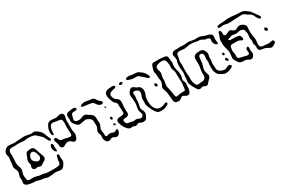

<svg xmlns="http://www.w3.org/2000/svg" viewBox="71 -1580 3808 2603"><g transform="rotate(-30 1975.5 -279.0)"><path d="M597 -153Q598 -154 598.5 -155.5Q599 -157 600 -157L603 -156Q606 -154 609.5 -153Q613 -152 616 -150Q618 -148 619 -143Q620 -138 620 -136Q621 -131 621 -122L620 -93Q621 -83 623 -70Q625 -57 625 -48Q625 -34 612 -8Q600 13 588.5 27Q577 41 562 47Q553 51 539 51Q522 51 500 46Q495 45 483 43Q471 41 461 41Q451 41 436 43.5Q421 46 414 47Q373 52 345 51L323 48Q306 43 301 41Q284 35 282 35L261 33Q253 33 239 31Q232 30 210 23Q188 15 176 13Q168 12 154 12Q140 12 131 11Q112 10 74 2Q69 1 60.5 -1Q52 -3 41 -7Q26 -13 16 -26Q11 -31 10 -34Q6 -41 6 -54Q6 -61 10 -75Q11 -79 12 -84Q13 -89 13 -96Q13 -109 10 -119Q8 -133 8 -139Q8 -152 18 -178Q19 -181 23 -193.5Q27 -206 27 -216Q27 -227 22.5 -239Q18 -251 13 -262Q12 -265 6 -278.5Q0 -292 -1 -305Q-1 -314 1.5 -327.5Q4 -341 5 -348Q7 -359 7.5 -367Q8 -375 8 -380Q8 -391 10 -413Q11 -419 13.5 -430.5Q16 -442 16 -451Q16 -461 10 -479Q9 -482 7 -490.5Q5 -499 5 -506Q5 -531 26 -557Q37 -570 52 -579Q67 -588 83 -590Q88 -591 99 -591Q112 -591 138 -587Q164 -583 176 -583Q199 -583 247 -588Q260 -589 287.5 -591Q315 -593 328 -593Q348 -593 388 -585L416 -579Q428 -577 434 -577L456 -578Q477 -581 490 -579Q505 -575 519 -565Q559 -537 576 -513Q587 -498 599 -462Q607 -440 612 -430Q615 -421 619 -413.5Q623 -406 626 -399Q630 -394 631 -388L630 -380Q629 -378 629 -373.5Q629 -369 628 -368Q627 -367 624 -367Q621 -367 620 -366Q619 -366 616 -365Q613 -364 612 -365Q611 -365 608.5 -367Q606 -369 605 -370Q603 -372 600.5 -373.5Q598 -375 596 -378Q594 -380 589 -390Q581 -406 579 -409Q577 -412 569.5 -428.5Q562 -445 552 -457Q542 -469 527.5 -482Q513 -495 506 -501Q502 -505 491.5 -515.5Q481 -526 470 -531Q453 -541 419 -545Q395 -548 369 -548Q358 -548 350.5 -547Q343 -546 337 -545Q315 -541 304 -541Q291 -541 261 -545Q256 -545 245 -546.5Q234 -548 226 -548Q213 -548 185 -546Q167 -544 158 -544Q148 -544 139 -545Q130 -546 120 -546Q113 -546 101 -544L90 -542L81 -535Q80 -534 77.5 -532.5Q75 -531 73 -528Q71 -526 70 -523Q69 -520 68 -518L64 -509Q63 -504 63 -495Q62 -488 62.5 -478Q63 -468 63 -463Q64 -456 64 -442Q64 -427 62 -397Q59 -369 59 -341Q59 -316 62 -305Q64 -295 66.5 -287.5Q69 -280 71 -275Q83 -243 83 -225Q83 -213 74 -184Q67 -161 66 -156Q64 -150 64 -137Q64 -126 66 -112.5Q68 -99 69 -94Q69 -90 69.5 -82.5Q70 -75 72 -70Q72 -68 78 -60Q78 -59 79 -57Q80 -55 82 -52L90 -50Q98 -46 101 -46H106Q116 -46 120 -47L152 -48Q172 -48 191 -45Q205 -43 225 -36Q245 -30 256 -28L277 -26Q292 -26 299 -25Q306 -24 320 -20L340 -14Q354 -11 371 -10Q388 -9 394 -9Q442 -7 466 -8Q474 -8 494.5 -9Q515 -10 531 -12Q543 -15 553 -21Q554 -21 556 -22Q558 -23 561 -25Q562 -26 563 -29.5Q564 -33 565 -34Q570 -44 571 -56.5Q572 -69 572 -72Q576 -114 589 -145Q589 -145 597 -153ZM430 -202Q429 -196 425 -191Q423 -185 421 -183Q419 -180 416.5 -178.5Q414 -177 412 -175Q405 -170 394 -164Q383 -158 375 -153Q354 -137 350 -135L340 -132Q331 -129 329 -129L321 -131L296 -138Q287 -141 286 -141H284Q280 -141 273.5 -139.5Q267 -138 264 -137Q253 -135 242 -137Q239 -138 235.5 -140Q232 -142 229 -143Q228 -144 222 -147Q220 -149 219 -151.5Q218 -154 216 -156Q215 -158 213 -160.5Q211 -163 211 -165Q210 -167 210.5 -170.5Q211 -174 211 -176Q211 -184 212 -187Q213 -191 216 -198Q219 -205 219 -208Q220 -211 219.5 -213Q219 -215 219 -217V-226Q219 -233 215 -247Q211 -263 211 -270Q211 -284 217.5 -298.5Q224 -313 225 -316Q229 -325 232 -336Q240 -358 245 -369Q253 -387 265 -394Q267 -395 270 -395.5Q273 -396 275 -397Q287 -401 311 -403L325 -404Q331 -404 345 -402Q350 -402 352 -401L360 -395Q376 -383 386 -356Q391 -343 395.5 -326Q400 -309 402 -303Q407 -284 425 -241Q426 -238 429.5 -225Q433 -212 430 -202ZM349 -342Q345 -349 342 -350Q340 -351 336.5 -352.5Q333 -354 331 -355Q329 -356 327 -357Q325 -358 323 -358Q318 -358 314 -356Q305 -356 302 -354Q299 -353 296 -350Q293 -347 291 -346Q281 -337 273.5 -323Q266 -309 264 -294Q264 -291 263 -287.5Q262 -284 262 -281L265 -271Q265 -266 267 -260Q268 -258 273 -250Q281 -238 293.5 -227.5Q306 -217 320 -212Q330 -207 334 -207Q349 -205 362.5 -215Q376 -225 380 -240Q382 -246 382 -251Q382 -258 381 -263.5Q380 -269 379 -273Q373 -297 366.5 -313.5Q360 -330 349 -342ZM592 -217Q590 -220 589 -223Q588 -226 587 -229Q577 -251 577 -271Q577 -276 579 -286Q582 -298 583 -300Q584 -303 586 -305.5Q588 -308 590 -311Q593 -317 595 -318Q596 -319 600 -318.5Q604 -318 605 -318Q606 -318 609 -318.5Q612 -319 613 -318Q614 -317 615 -314.5Q616 -312 617 -311Q623 -299 623 -293Q621 -273 621 -263Q621 -248 625 -220Q625 -219 626 -216Q627 -213 626 -212Q626 -208 620 -199Q620 -194 618 -194Q617 -193 616.5 -193.5Q616 -194 616 -195L605 -203Z M940 -228Q935 -217 930 -209Q929 -207 928 -205Q927 -203 925 -201Q923 -199 919 -197Q915 -195 913 -194L905 -189L900 -190Q888 -190 884 -192Q881 -193 877 -197Q872 -200 863.5 -208Q855 -216 851 -219Q834 -233 811 -233Q789 -233 769 -222Q763 -219 751.5 -211Q740 -203 731 -202L718 -203Q710 -203 704 -208Q694 -215 693 -216Q692 -217 689 -226L685 -236Q684 -242 683.5 -257.5Q683 -273 680 -282Q677 -290 672 -304.5Q667 -319 664 -329Q664 -332 662.5 -336Q661 -340 662 -342Q662 -345 668 -357Q669 -358 669 -360Q669 -362 670 -363Q672 -364 673.5 -363.5Q675 -363 676 -363Q687 -366 690 -365Q692 -365 694.5 -362Q697 -359 698 -358Q706 -353 707 -351Q710 -347 712 -338Q713 -335 723 -318Q726 -312 727 -311Q729 -309 732 -307.5Q735 -306 737 -305Q745 -299 747 -299L757 -297Q769 -295 791 -293Q808 -290 820.5 -286.5Q833 -283 842 -281Q854 -279 870 -277Q872 -277 875.5 -276.5Q879 -276 881 -277Q883 -278 893 -284L898 -287Q899 -289 899.5 -292.5Q900 -296 901 -298Q902 -304 902 -315Q902 -338 899 -362Q897 -392 897 -407Q897 -418 899 -442Q902 -469 901 -489Q899 -508 896 -518Q895 -520 894.5 -523.5Q894 -527 893 -528Q891 -532 884 -536Q882 -540 878 -542Q875 -544 867 -544Q859 -546 848.5 -547Q838 -548 834 -548Q823 -549 815 -551Q807 -553 801 -554Q788 -558 779 -559Q769 -561 763 -561Q754 -561 746 -558Q743 -557 739.5 -554.5Q736 -552 735 -551Q728 -547 728 -546Q722 -541 712 -521Q701 -492 700 -463Q699 -454 699.5 -445.5Q700 -437 699 -428Q699 -420 698 -417Q697 -416 693 -413.5Q689 -411 687 -410Q686 -410 686 -409Q686 -408 685 -409Q684 -409 681 -412Q679 -415 675 -418.5Q671 -422 670 -424Q669 -426 668.5 -429.5Q668 -433 667 -435Q664 -452 664 -468Q664 -509 692 -561Q710 -592 734 -598Q745 -602 761 -602Q774 -602 783 -601Q792 -600 798 -599Q818 -596 834 -596Q845 -596 869 -602Q890 -609 906 -609Q911 -609 921 -607Q923 -607 927 -605.5Q931 -604 933 -603Q933 -603 941 -595Q949 -588 949 -586Q950 -584 950.5 -580.5Q951 -577 952 -575Q952 -573 953 -570Q954 -567 954 -565Q955 -556 952 -546Q949 -536 948 -534Q944 -520 943 -513Q941 -495 941 -488L942 -455L941 -380Q941 -355 942 -345Q942 -336 944 -325.5Q946 -315 947 -310Q952 -288 952 -281Q952 -277 950 -259Z M1481 -39Q1483 -29 1483 -21L1479 -11Q1473 11 1457 27L1449 34Q1447 35 1439 38Q1437 39 1434 40Q1431 41 1428 41Q1424 41 1420 39L1406 37Q1398 34 1386.5 27Q1375 20 1367 19H1361Q1351 19 1343 21Q1339 23 1333.5 26Q1328 29 1324 30Q1320 32 1310 34L1302 36Q1298 36 1294 34Q1292 33 1287.5 32.5Q1283 32 1280 31Q1271 25 1265 16Q1255 5 1249 -10.5Q1243 -26 1243 -41Q1243 -47 1245 -61Q1247 -80 1246 -89Q1245 -97 1238 -110Q1231 -123 1230 -129Q1228 -144 1229 -151Q1230 -155 1231.5 -158Q1233 -161 1234 -164Q1238 -173 1245 -187.5Q1252 -202 1255 -214Q1257 -222 1257 -240Q1257 -256 1255 -284Q1255 -313 1249 -325Q1243 -336 1222 -351Q1192 -372 1161 -372Q1150 -372 1117 -365Q1087 -357 1071 -357Q1050 -357 1023.5 -382.5Q997 -408 988 -433Q984 -441 983 -445Q982 -455 982.5 -468.5Q983 -482 983 -489Q983 -498 982 -507.5Q981 -517 981 -527Q981 -536 982 -541Q983 -544 983 -548Q983 -552 984 -554Q985 -556 990 -561L999 -572Q1007 -578 1029 -583Q1045 -586 1075 -590Q1087 -592 1095 -592Q1099 -592 1107 -590Q1122 -588 1125 -585Q1129 -583 1134 -575Q1135 -574 1137 -573Q1139 -572 1140 -570Q1140 -568 1138 -564.5Q1136 -561 1135 -559L1131 -552Q1129 -551 1124.5 -550Q1120 -549 1118 -548Q1111 -546 1098.5 -546Q1086 -546 1077 -545Q1070 -545 1067 -544Q1063 -542 1058 -539Q1053 -536 1050 -532Q1047 -529 1047 -524Q1043 -515 1039 -501Q1037 -492 1033.5 -480Q1030 -468 1029 -460Q1029 -457 1028 -452.5Q1027 -448 1028 -446Q1028 -444 1030 -441Q1032 -438 1032 -437Q1033 -435 1034 -432Q1035 -429 1037 -427Q1038 -426 1044 -423Q1058 -416 1067 -415Q1074 -413 1089 -413Q1109 -413 1122 -418Q1130 -420 1144 -426Q1160 -433 1164 -434Q1174 -436 1180 -436Q1193 -436 1206 -431Q1213 -428 1223 -420Q1233 -412 1241 -407Q1248 -402 1259 -396Q1270 -390 1277 -384Q1295 -368 1302 -349Q1308 -333 1307.5 -311Q1307 -289 1307 -282Q1308 -274 1309.5 -260.5Q1311 -247 1311 -239Q1311 -226 1307.5 -215.5Q1304 -205 1296 -189Q1289 -175 1285.5 -165Q1282 -155 1282 -144Q1282 -132 1286 -114Q1288 -106 1290 -94Q1292 -86 1291.5 -75.5Q1291 -65 1291 -61Q1291 -59 1290.5 -55.5Q1290 -52 1291 -50Q1291 -50 1297 -44Q1298 -43 1300.5 -40Q1303 -37 1305 -36H1307L1315 -38Q1321 -39 1330 -42Q1339 -45 1346 -46Q1350 -47 1357 -47Q1371 -47 1388 -42Q1392 -41 1398 -38Q1404 -35 1408 -34Q1410 -33 1414.5 -33Q1419 -33 1422 -32L1430 -31L1437 -35Q1441 -37 1446 -39.5Q1451 -42 1457 -46Q1458 -47 1462 -49.5Q1466 -52 1467 -52Q1469 -52 1470 -51Q1471 -50 1472 -49Q1479 -42 1481 -39ZM1209 -557 1205 -564Q1205 -567 1217 -574Q1251 -589 1276 -589Q1289 -588 1320 -582Q1333 -578 1342 -577Q1349 -576 1366.5 -575Q1384 -574 1398 -569Q1407 -566 1408 -565Q1418 -559 1425.5 -546.5Q1433 -534 1436 -530Q1449 -510 1465 -497Q1467 -495 1473.5 -491Q1480 -487 1483 -482L1489 -471Q1490 -470 1491 -469Q1492 -468 1492 -466Q1492 -465 1491 -463.5Q1490 -462 1490 -461Q1489 -459 1487.5 -455.5Q1486 -452 1484 -449Q1483 -448 1479.5 -447.5Q1476 -447 1474 -446Q1472 -445 1469.5 -444Q1467 -443 1463 -443Q1451 -443 1435 -451Q1419 -461 1408 -473Q1402 -480 1395 -491.5Q1388 -503 1382 -509Q1371 -520 1356 -525Q1343 -529 1328 -530.5Q1313 -532 1308 -533L1256 -540L1235 -542L1219 -546Q1218 -547 1216.5 -547Q1215 -547 1214 -548Q1212 -549 1210.5 -552.5Q1209 -556 1209 -557ZM1497 -387 1494 -373Q1494 -371 1494 -371Q1493 -370 1487 -375Q1477 -380 1476 -382V-384L1477 -393Q1477 -394 1476.5 -396Q1476 -398 1477 -399Q1478 -400 1479.5 -398.5Q1481 -397 1482 -397Q1495 -389 1497 -387ZM1490 -283Q1488 -285 1488 -288L1487 -290Q1488 -289 1488.5 -286.5Q1489 -284 1490 -283ZM1490 -283ZM1500 -216Q1500 -214 1497 -202Q1496 -201 1496 -199.5Q1496 -198 1495 -197Q1494 -196 1492.5 -196Q1491 -196 1490 -195Q1481 -191 1478 -192Q1476 -192 1472 -200Q1465 -214 1465 -217Q1465 -219 1466.5 -222.5Q1468 -226 1469 -228Q1469 -230 1470 -232.5Q1471 -235 1472 -236Q1473 -237 1476 -236.5Q1479 -236 1480 -236Q1481 -236 1484.5 -236.5Q1488 -237 1490 -235Q1492 -234 1492 -233Q1492 -232 1493 -231Q1494 -229 1497 -224.5Q1500 -220 1500 -216ZM1493 -117V-113Q1493 -111 1491 -110.5Q1489 -110 1488 -110Q1487 -109 1482 -107Q1477 -105 1475 -106L1470 -112Q1462 -120 1462 -120V-121Q1462 -124 1466 -132Q1466 -136 1467 -137Q1468 -138 1477 -138L1487 -133Q1488 -132 1489.5 -132Q1491 -132 1492 -131Q1494 -129 1493.5 -123.5Q1493 -118 1493 -117Z M1955 -592 1966 -593Q1979 -593 1997 -589.5Q2015 -586 2024 -584L2055 -582Q2079 -582 2090 -580Q2110 -576 2140 -554Q2162 -538 2171 -529Q2189 -513 2209 -473Q2214 -462 2215 -452Q2218 -447 2217 -445Q2217 -443 2210 -432Q2208 -430 2208 -430Q2207 -429 2204.5 -430.5Q2202 -432 2201 -432Q2187 -437 2181 -443Q2163 -461 2153 -469L2136 -484Q2130 -488 2118 -498Q2102 -514 2093 -521Q2091 -522 2089.5 -524Q2088 -526 2085 -527Q2083 -528 2079.5 -528.5Q2076 -529 2074 -530Q2062 -532 2055 -532L2026 -531Q1991 -531 1948 -547Q1944 -548 1940 -549Q1936 -550 1932 -552Q1932 -552 1924 -560Q1918 -566 1918 -566Q1918 -568 1919.5 -570Q1921 -572 1921 -574Q1922 -576 1923 -579Q1924 -582 1926 -584Q1927 -586 1936 -588Q1940 -589 1946 -590.5Q1952 -592 1955 -592ZM2230 6Q2220 13 2203 21Q2170 37 2129 37Q2106 37 2090 34Q2074 31 2061 20Q2052 12 2038 -8Q2015 -41 1998 -83Q1987 -107 1982 -121.5Q1977 -136 1977 -151L1978 -182L1977 -219Q1977 -235 1979 -243Q1981 -254 1989 -274Q2000 -297 2001 -316Q2003 -325 2002 -328Q2002 -330 1999 -336Q1998 -339 1996.5 -343Q1995 -347 1994 -350L1986 -356Q1968 -370 1952 -374Q1950 -375 1945 -376.5Q1940 -378 1937 -378L1929 -376Q1927 -375 1922.5 -374.5Q1918 -374 1916 -373Q1915 -372 1913.5 -367.5Q1912 -363 1912 -362L1908 -352Q1908 -346 1910 -338Q1912 -320 1912 -309Q1912 -302 1907 -274Q1906 -265 1906 -247Q1906 -216 1903 -201Q1901 -193 1896 -174Q1891 -155 1891 -140Q1891 -125 1897 -112Q1903 -99 1904 -97Q1906 -93 1908.5 -88Q1911 -83 1913 -76Q1916 -67 1918 -55Q1918 -36 1903 -4Q1895 13 1887.5 24Q1880 35 1867 41L1853 44Q1847 46 1834 46Q1817 46 1803 40Q1799 38 1794 33.5Q1789 29 1785 28Q1779 26 1765 26H1764Q1761 26 1756.5 28.5Q1752 31 1749 32Q1740 37 1728 40Q1726 40 1724.5 41Q1723 42 1720 42Q1719 42 1710 39Q1705 37 1694.5 32.5Q1684 28 1676 28Q1668 28 1660 29.5Q1652 31 1644 31Q1631 31 1618 23Q1605 15 1596 4Q1565 -29 1547 -77Q1539 -98 1536 -110.5Q1533 -123 1535 -137Q1535 -145 1536 -147Q1537 -149 1542 -154Q1546 -161 1550 -163Q1553 -165 1556 -165.5Q1559 -166 1562 -168Q1577 -173 1601 -173L1625 -175Q1638 -178 1648 -183L1655 -187L1658 -195Q1659 -197 1660.5 -201Q1662 -205 1662 -207V-211Q1662 -217 1660 -229Q1660 -258 1659 -273Q1658 -280 1657 -290.5Q1656 -301 1656 -316L1657 -333Q1657 -340 1655 -343Q1652 -353 1649 -358Q1648 -361 1643.5 -364Q1639 -367 1637 -368Q1626 -376 1618 -387Q1611 -397 1605 -411.5Q1599 -426 1595 -440Q1580 -479 1580 -510Q1580 -537 1594 -554L1606 -565Q1611 -570 1630 -577Q1646 -581 1680 -583Q1687 -584 1702 -584Q1714 -584 1720 -582Q1722 -582 1727.5 -580.5Q1733 -579 1735 -578Q1737 -576 1738 -573.5Q1739 -571 1741 -569Q1742 -568 1744 -565Q1746 -562 1746 -561Q1740 -555 1738 -554Q1734 -548 1731 -546L1723 -544Q1708 -540 1704 -539Q1701 -538 1685 -534.5Q1669 -531 1656 -524L1646 -519Q1639 -513 1634.5 -502Q1630 -491 1629 -481Q1629 -476 1631 -470Q1636 -440 1654 -421Q1658 -417 1672 -407Q1682 -401 1688 -395Q1707 -380 1711 -360Q1713 -351 1712.5 -339Q1712 -327 1712 -322L1706 -249Q1705 -233 1707 -201Q1709 -179 1709 -168Q1709 -160 1705 -152Q1702 -143 1700 -140L1693 -136Q1692 -135 1688.5 -132.5Q1685 -130 1682 -129Q1678 -127 1671 -126Q1664 -125 1661 -125Q1635 -123 1629 -121Q1627 -120 1623.5 -119.5Q1620 -119 1619 -118Q1617 -117 1614 -111Q1613 -110 1610.5 -106.5Q1608 -103 1608 -101V-99L1609 -90Q1613 -69 1621 -60L1629 -54Q1631 -53 1633 -50.5Q1635 -48 1638 -47L1649 -45L1681 -40Q1689 -38 1702 -34.5Q1715 -31 1725 -30Q1731 -30 1735.5 -31Q1740 -32 1743 -33Q1759 -35 1768 -35Q1773 -34 1789 -29Q1796 -27 1808 -21Q1820 -15 1830 -15Q1835 -15 1841 -17Q1848 -17 1850 -18L1859 -26Q1860 -27 1863 -29.5Q1866 -32 1867 -34Q1868 -36 1869 -40Q1870 -44 1870 -46Q1870 -48 1871 -51Q1872 -54 1872 -57Q1872 -61 1870 -69Q1868 -76 1866 -82.5Q1864 -89 1863 -94Q1854 -116 1854 -132Q1854 -144 1857.5 -160.5Q1861 -177 1863 -186Q1868 -211 1868 -231Q1868 -267 1865 -301Q1864 -309 1861.5 -324Q1859 -339 1859 -350Q1859 -356 1861 -368Q1862 -371 1863.5 -374.5Q1865 -378 1866 -381Q1880 -412 1903 -429Q1907 -431 1909.5 -433.5Q1912 -436 1914 -437Q1918 -438 1926 -438Q1928 -438 1931 -439Q1934 -440 1935 -439Q1938 -439 1947 -433Q1955 -429 1969 -419Q1978 -410 1990 -404Q1997 -401 2009.5 -396.5Q2022 -392 2029 -386Q2041 -376 2050 -350Q2056 -334 2056 -315Q2056 -304 2052 -286Q2049 -274 2041 -252Q2040 -249 2036 -239.5Q2032 -230 2030 -221Q2026 -201 2026 -161Q2026 -132 2033 -99.5Q2040 -67 2056 -48Q2069 -28 2088 -17Q2107 -6 2133 -6Q2152 -6 2175 -13L2205 -26Q2207 -27 2210 -28.5Q2213 -30 2216 -30H2220Q2227 -30 2230 -29H2234Q2237 -29 2238 -27Q2239 -25 2239 -24Q2239 -23 2242 -18.5Q2245 -14 2242 -7ZM1831 -578Q1837 -577 1844 -573Q1850 -573 1852 -571Q1853 -569 1853 -562Q1854 -560 1855 -557Q1856 -554 1855 -552Q1854 -551 1850 -549.5Q1846 -548 1845 -547Q1838 -542 1834 -542H1830Q1824 -542 1821 -543H1815Q1812 -543 1809 -547Q1806 -551 1805 -552Q1799 -558 1799 -559Q1799 -560 1800.5 -561.5Q1802 -563 1803 -563Q1806 -568 1813 -574Q1817 -575 1821.5 -576.5Q1826 -578 1831 -578ZM2212 -313Q2212 -314 2211.5 -315.5Q2211 -317 2212 -318Q2212 -319 2214.5 -321Q2217 -323 2218 -324Q2219 -325 2222.5 -328Q2226 -331 2228 -331Q2230 -333 2235 -327Q2237 -326 2240 -324.5Q2243 -323 2245 -321Q2247 -319 2247.5 -317.5Q2248 -316 2248 -315Q2249 -312 2251 -308Q2253 -304 2253 -302Q2253 -299 2251.5 -294.5Q2250 -290 2249 -288Q2249 -284 2248 -282Q2247 -281 2240 -281Q2231 -278 2229 -279Q2227 -279 2225 -283Q2215 -291 2213 -298Z M2593 -80Q2592 -71 2592 -57.5Q2592 -44 2591 -35Q2587 -15 2581 -2Q2578 8 2569 20L2564 27L2551 32Q2549 33 2547 34Q2545 35 2543 35Q2542 36 2539 35.5Q2536 35 2535 35L2521 33Q2513 31 2501.5 22Q2490 13 2484 11Q2476 9 2473 9Q2464 6 2463 6Q2460 7 2458 8Q2456 9 2455 10Q2448 12 2443 15Q2438 19 2434 23Q2430 27 2426 30Q2412 38 2407 40Q2404 41 2401.5 40.5Q2399 40 2396 41Q2371 43 2355 36Q2352 35 2348.5 34Q2345 33 2342 31L2335 21L2328 12L2326 1Q2323 -11 2322 -25Q2321 -39 2321 -43Q2320 -53 2318 -67Q2316 -81 2315 -99Q2314 -108 2313 -121.5Q2312 -135 2310 -144Q2307 -158 2294 -192Q2293 -195 2291.5 -199Q2290 -203 2289 -208Q2288 -212 2288 -224Q2288 -236 2295.5 -251Q2303 -266 2306 -271Q2317 -297 2317 -315Q2317 -324 2314 -337Q2311 -350 2310 -359Q2309 -369 2309 -388Q2309 -408 2308 -418Q2307 -424 2303 -441Q2302 -445 2300 -454.5Q2298 -464 2298 -472Q2298 -494 2311 -529Q2314 -536 2317.5 -547Q2321 -558 2325 -566Q2326 -568 2327 -571Q2328 -574 2330 -576Q2331 -577 2334 -578Q2337 -579 2339 -579Q2349 -584 2352 -584Q2354 -585 2357 -585Q2362 -585 2366 -584Q2370 -583 2374 -583Q2386 -582 2411 -584L2441 -585Q2460 -585 2469 -583Q2515 -577 2519 -577Q2525 -576 2542 -572L2550 -569Q2553 -568 2555 -563Q2562 -556 2563 -553L2565 -544L2568 -522L2571 -501Q2575 -477 2575 -463Q2575 -451 2573 -436.5Q2571 -422 2570 -416L2569 -399Q2569 -377 2576 -347Q2578 -337 2582 -324Q2586 -311 2587 -303Q2591 -284 2591 -257Q2591 -241 2590 -234Q2589 -226 2586 -217Q2583 -208 2582 -204L2578 -191Q2577 -174 2588 -152Q2596 -132 2598 -121Q2597 -109 2593 -80ZM2551 -157Q2551 -171 2547 -263L2548 -302Q2548 -320 2546 -328Q2544 -338 2536 -358Q2532 -369 2528.5 -381Q2525 -393 2525 -403Q2525 -413 2526 -422.5Q2527 -432 2527 -442Q2527 -464 2520 -495Q2515 -516 2512 -521Q2511 -524 2507.5 -527Q2504 -530 2502 -531Q2496 -537 2495 -537Q2492 -539 2479 -542Q2472 -544 2459 -544Q2427 -545 2393 -533Q2387 -530 2374 -523L2367 -518Q2365 -515 2363.5 -511.5Q2362 -508 2361 -505L2357 -498V-490Q2357 -481 2361 -463Q2362 -459 2367 -443Q2372 -427 2372 -411Q2372 -398 2366 -378Q2361 -364 2360 -352Q2359 -347 2359 -336L2360 -303Q2360 -290 2354 -264Q2348 -240 2348 -228Q2348 -207 2359 -168Q2365 -147 2368 -125L2378 -57Q2379 -50 2384 -38Q2385 -37 2385.5 -34Q2386 -31 2387 -30Q2389 -29 2391.5 -29Q2394 -29 2396 -28Q2399 -28 2401.5 -27Q2404 -26 2407 -26Q2410 -26 2413 -27.5Q2416 -29 2418 -30Q2452 -40 2493 -40Q2497 -40 2503.5 -39Q2510 -38 2514 -39Q2517 -39 2520 -40Q2523 -41 2526 -41Q2527 -42 2530 -42Q2533 -42 2534 -43L2536 -49Q2542 -61 2542 -68Q2542 -86 2545 -105Q2546 -110 2547.5 -116.5Q2549 -123 2550 -131Q2551 -138 2551 -157Z M3248 -27Q3253 -22 3253 -20Q3252 -17 3251 -15Q3250 -13 3249 -12L3244 -2Q3243 0 3237.5 2.5Q3232 5 3230 6Q3209 18 3183 25.5Q3157 33 3136 33Q3121 33 3108 28Q3095 23 3077 14Q3071 10 3056 2Q3041 -6 3032 -15Q3012 -38 3001 -74Q2997 -89 2996.5 -109Q2996 -129 2996 -138V-160Q2996 -174 2997 -181Q2998 -190 3000 -201.5Q3002 -213 3002 -221Q3002 -229 3000 -245Q2997 -257 2997 -268Q2997 -281 3000 -293Q3000 -297 3001.5 -306.5Q3003 -316 3002 -323Q3002 -325 3002.5 -328.5Q3003 -332 3002 -334Q2998 -344 2992 -352Q2991 -353 2982 -359Q2981 -360 2978.5 -361.5Q2976 -363 2974 -363Q2971 -364 2963 -364Q2962 -364 2958.5 -364.5Q2955 -365 2954 -364L2947 -359Q2939 -354 2938 -352Q2936 -349 2934 -343Q2932 -337 2931 -334Q2930 -329 2929 -321.5Q2928 -314 2928 -310Q2924 -283 2923 -267L2921 -241Q2919 -231 2915 -219.5Q2911 -208 2910 -204Q2898 -168 2898 -148Q2898 -126 2908 -96Q2909 -93 2914.5 -79.5Q2920 -66 2919 -53L2915 -42Q2914 -40 2913.5 -37Q2913 -34 2912 -32Q2912 -32 2906 -23Q2897 -13 2887 -4Q2868 15 2868 15Q2865 19 2858.5 26.5Q2852 34 2847 39L2838 47Q2835 49 2825 49L2817 51Q2811 48 2809 48Q2805 46 2787 38Q2780 33 2777 33H2775L2765 34Q2758 34 2754 35Q2750 36 2743.5 38.5Q2737 41 2733 42Q2730 43 2726.5 42.5Q2723 42 2722 42Q2714 42 2711 41L2705 37L2693 30L2684 17Q2680 12 2675.5 3.5Q2671 -5 2667 -11L2642 -57Q2623 -95 2623 -122Q2623 -131 2624 -137.5Q2625 -144 2626 -149Q2627 -153 2628 -158Q2629 -163 2629 -169Q2630 -178 2630 -191Q2630 -204 2631 -213Q2631 -222 2635 -238Q2636 -243 2637 -250Q2638 -257 2638 -267Q2638 -286 2632 -322Q2630 -352 2630 -366Q2630 -389 2633 -410L2639 -431Q2640 -435 2642 -440Q2644 -445 2645 -452Q2646 -457 2646 -467Q2646 -482 2643 -495Q2642 -501 2638 -515Q2634 -529 2635 -539Q2635 -541 2636 -544Q2637 -547 2637 -549L2640 -560Q2648 -568 2648 -568L2657 -576Q2665 -579 2667 -580Q2682 -585 2701 -584.5Q2720 -584 2728 -584Q2739 -584 2757 -586L2786 -587Q2794 -587 2810 -585Q2826 -583 2833 -583Q2844 -583 2866 -587Q2871 -587 2880.5 -588.5Q2890 -590 2898 -590Q2911 -590 2948 -583Q2982 -575 2998 -575L3021 -576Q3028 -577 3043 -577Q3057 -577 3071 -574Q3082 -572 3094 -567.5Q3106 -563 3110 -561Q3117 -557 3133 -551Q3143 -547 3165 -543Q3184 -539 3196 -535Q3208 -531 3219 -523Q3229 -517 3235 -509L3238 -498Q3241 -489 3241 -488Q3242 -479 3240 -465.5Q3238 -452 3237 -444V-435Q3237 -427 3239 -409L3242 -389L3243 -380Q3242 -377 3239.5 -375Q3237 -373 3236 -371Q3235 -370 3233.5 -367Q3232 -364 3231 -364L3224 -368Q3215 -370 3211 -373Q3208 -375 3206.5 -377.5Q3205 -380 3204 -381Q3184 -403 3181 -429V-434Q3181 -441 3182 -447.5Q3183 -454 3183 -461Q3183 -463 3184 -466.5Q3185 -470 3184 -472L3180 -480Q3179 -482 3177.5 -485.5Q3176 -489 3174 -490Q3173 -491 3164 -494Q3155 -499 3153 -499Q3145 -501 3132.5 -501.5Q3120 -502 3111 -506L3092 -517Q3080 -525 3073 -527Q3058 -533 3028 -535L3007 -537Q2945 -549 2912 -549Q2890 -549 2860 -542Q2854 -541 2837.5 -538Q2821 -535 2807 -535Q2796 -535 2772 -539Q2767 -539 2756 -540.5Q2745 -542 2737 -542Q2725 -542 2710 -537L2702 -534Q2702 -534 2696 -525Q2690 -516 2690 -516L2688 -505L2683 -473Q2681 -465 2676 -445.5Q2671 -426 2671 -409Q2671 -400 2673 -384Q2675 -366 2675 -358Q2675 -349 2673 -331L2672 -305Q2672 -255 2673 -230Q2673 -223 2675 -207Q2678 -191 2678 -174L2677 -138Q2677 -89 2695 -53Q2699 -43 2706 -34L2716 -28Q2717 -27 2719 -25.5Q2721 -24 2724 -23H2734Q2742 -24 2750 -25.5Q2758 -27 2766 -28Q2775 -29 2788 -29Q2801 -29 2809 -31Q2821 -33 2832 -40.5Q2843 -48 2849 -58Q2850 -60 2852.5 -64.5Q2855 -69 2856 -72Q2857 -74 2857 -78.5Q2857 -83 2858 -86Q2859 -95 2857 -113L2856 -134Q2856 -149 2864 -193Q2871 -225 2872 -245Q2873 -256 2873 -277Q2871 -309 2871 -326Q2871 -344 2873 -353Q2877 -374 2887 -384Q2893 -390 2907 -397Q2923 -403 2951 -405Q2958 -406 2974 -406Q3000 -406 3015 -397Q3018 -395 3020.5 -392.5Q3023 -390 3025 -388Q3039 -375 3047.5 -355.5Q3056 -336 3056 -318Q3056 -303 3051 -286Q3050 -282 3048 -271.5Q3046 -261 3046 -253L3047 -228Q3047 -218 3043 -198Q3039 -178 3039 -168Q3039 -159 3040.5 -145.5Q3042 -132 3043 -123Q3043 -117 3043.5 -99.5Q3044 -82 3050 -68Q3060 -46 3092 -31Q3126 -17 3146 -17Q3152 -17 3162 -19Q3169 -21 3183 -29Q3186 -31 3194.5 -34.5Q3203 -38 3210 -40Q3219 -43 3221 -42Q3226 -42 3236 -38Q3240 -38 3241 -37Q3243 -36 3245 -32Q3247 -28 3248 -27ZM3240 -277ZM3240 -277ZM3243 -273 3240 -277ZM3243 -273Q3244 -272 3244 -270ZM3242 -225Q3243 -224 3246.5 -219Q3250 -214 3250 -211V-210Q3250 -208 3248.5 -204Q3247 -200 3246 -198Q3246 -193 3245 -192Q3243 -191 3241.5 -191.5Q3240 -192 3239 -192Q3237 -192 3232 -191.5Q3227 -191 3226 -192Q3222 -194 3217 -209Q3217 -214 3219 -222Q3219 -223 3218.5 -224.5Q3218 -226 3219 -228Q3221 -229 3223.5 -228.5Q3226 -228 3228 -229L3237 -230Q3240 -230 3241 -228Q3242 -226 3242 -225ZM3258 -105Q3258 -103 3255 -103Q3246 -97 3242 -97Q3240 -97 3239 -98Q3238 -99 3237 -100Q3235 -102 3230 -105.5Q3225 -109 3222 -114L3216 -127Q3216 -128 3215 -129.5Q3214 -131 3214 -132Q3214 -136 3220 -142Q3220 -144 3221.5 -146.5Q3223 -149 3224 -150Q3225 -151 3234 -146Q3243 -143 3244 -142Q3245 -142 3247 -137Q3248 -135 3251.5 -131Q3255 -127 3256 -124Q3258 -121 3257.5 -116Q3257 -111 3257 -110Q3258 -109 3258 -105Z M3358 -545Q3355 -547 3349 -556Q3345 -558 3345 -560L3347 -564Q3348 -566 3349.5 -570.5Q3351 -575 3353 -576Q3354 -577 3355.5 -577Q3357 -577 3358 -578Q3363 -579 3373 -583Q3387 -586 3404.5 -587Q3422 -588 3427 -588Q3439 -588 3461 -590L3489 -593Q3493 -594 3499 -595Q3505 -596 3514 -596Q3519 -597 3532 -597Q3557 -597 3591.5 -594Q3626 -591 3650 -587Q3678 -584 3706 -584Q3712 -584 3726 -583.5Q3740 -583 3749 -580Q3769 -576 3799 -554Q3830 -532 3840 -522Q3848 -513 3869 -483Q3875 -474 3889 -456Q3909 -429 3916 -418Q3918 -414 3925 -399Q3925 -398 3926.5 -395Q3928 -392 3927 -391Q3927 -389 3925.5 -387Q3924 -385 3923 -384Q3919 -376 3917 -375H3916Q3913 -375 3907 -378Q3905 -379 3901.5 -379.5Q3898 -380 3897 -381Q3889 -386 3882 -397Q3870 -412 3860 -435Q3851 -455 3839 -471Q3830 -482 3824 -487Q3817 -492 3805 -497.5Q3793 -503 3785 -507Q3784 -508 3768 -521L3751 -534Q3735 -545 3706 -545Q3695 -545 3675 -543L3648 -542Q3619 -542 3578 -539Q3562 -538 3543.5 -537Q3525 -536 3508 -536Q3493 -536 3465 -542Q3440 -549 3421 -549Q3403 -549 3376 -544Q3372 -545 3366.5 -544.5Q3361 -544 3358 -545ZM3917 5Q3915 8 3909.5 11Q3904 14 3902 16Q3883 30 3869 36.5Q3855 43 3839 40Q3826 39 3807 26Q3796 19 3784 13Q3772 7 3761 4Q3753 1 3733 -1Q3714 -3 3704.5 -5Q3695 -7 3686 -14Q3679 -18 3677 -20Q3676 -22 3673 -29L3668 -39Q3667 -43 3667 -51L3668 -76Q3668 -89 3661 -105Q3654 -126 3654 -134Q3654 -141 3656.5 -153Q3659 -165 3659 -171Q3659 -179 3655.5 -192.5Q3652 -206 3652 -212L3651 -223Q3651 -225 3654 -249Q3658 -267 3658 -277Q3658 -279 3652 -314Q3649 -334 3647 -341Q3645 -345 3642.5 -347Q3640 -349 3639 -351L3634 -358Q3632 -360 3628 -361.5Q3624 -363 3622 -364Q3604 -372 3593 -372Q3581 -374 3568 -370.5Q3555 -367 3551 -366Q3533 -362 3524 -362Q3518 -362 3506 -364Q3499 -365 3487 -368Q3475 -371 3466 -371Q3456 -371 3442.5 -365.5Q3429 -360 3421 -358Q3418 -358 3411 -357Q3404 -356 3400 -354Q3396 -352 3393.5 -349.5Q3391 -347 3389 -346Q3388 -345 3387 -344.5Q3386 -344 3385 -343Q3385 -342 3386.5 -340.5Q3388 -339 3389 -339Q3397 -331 3401 -329Q3404 -328 3412 -328Q3430 -326 3438 -326Q3492 -326 3519 -322Q3528 -321 3537.5 -318Q3547 -315 3553 -310Q3554 -309 3557 -303Q3563 -297 3564 -292Q3568 -284 3568 -270Q3569 -266 3568.5 -262Q3568 -258 3569 -254V-249Q3567 -247 3559 -243Q3558 -242 3556.5 -241Q3555 -240 3554 -240Q3550 -240 3541 -246Q3535 -249 3525 -254.5Q3515 -260 3507 -262Q3493 -266 3465 -266H3422Q3404 -266 3395 -265Q3393 -264 3389.5 -264Q3386 -264 3384 -263Q3380 -259 3380 -259Q3371 -250 3370 -248Q3368 -245 3367.5 -237.5Q3367 -230 3367 -227Q3366 -219 3363.5 -206Q3361 -193 3360 -184Q3360 -175 3363.5 -162Q3367 -149 3368 -141Q3369 -135 3369 -122Q3369 -117 3368.5 -109Q3368 -101 3369 -90Q3370 -87 3370 -83Q3370 -79 3371 -77Q3371 -77 3377 -68Q3378 -67 3380 -64Q3382 -61 3384 -60Q3385 -59 3387.5 -58.5Q3390 -58 3391 -57Q3404 -52 3415 -51Q3441 -46 3459 -41L3500 -31Q3511 -28 3514 -29Q3516 -29 3518 -30Q3520 -31 3522 -32Q3532 -35 3534 -38Q3536 -39 3537 -44Q3538 -49 3538 -51Q3540 -57 3540 -60Q3540 -65 3538 -73Q3536 -89 3536 -96V-101Q3536 -105 3541 -115Q3541 -116 3543 -120Q3545 -124 3546 -125Q3550 -128 3559 -130Q3560 -131 3562.5 -132Q3565 -133 3567 -133Q3569 -133 3573 -124Q3578 -120 3579 -115Q3581 -112 3578 -107L3577 -84Q3576 -80 3576 -71Q3576 -65 3579.5 -50.5Q3583 -36 3583 -28Q3583 -12 3576 3.5Q3569 19 3557 29Q3553 32 3548 35.5Q3543 39 3539 40Q3536 41 3531.5 40.5Q3527 40 3525 40Q3523 40 3521 40.5Q3519 41 3516 40Q3514 40 3511.5 38.5Q3509 37 3507 36Q3503 34 3492 27Q3481 20 3471 17Q3468 16 3458 13Q3442 10 3425 10Q3389 10 3370 -1Q3359 -7 3351 -17.5Q3343 -28 3337 -38Q3331 -48 3329 -51Q3319 -68 3314.5 -79Q3310 -90 3310 -103Q3310 -110 3311.5 -121.5Q3313 -133 3314 -140Q3319 -178 3317 -205Q3315 -220 3305 -255Q3297 -279 3294 -292Q3291 -307 3291 -338V-361L3290 -387Q3290 -394 3292 -406Q3294 -415 3304 -438Q3308 -446 3314 -462Q3316 -468 3317.5 -476Q3319 -484 3321 -489Q3323 -493 3330 -503Q3332 -508 3333 -508Q3334 -509 3335.5 -507.5Q3337 -506 3338 -506Q3340 -506 3346 -505Q3352 -504 3354 -502Q3355 -501 3356 -497Q3357 -493 3358 -492Q3359 -490 3360.5 -486.5Q3362 -483 3362 -481Q3364 -475 3363.5 -466.5Q3363 -458 3363 -455Q3363 -452 3362.5 -447Q3362 -442 3363 -439Q3365 -435 3369 -430Q3372 -424 3375 -421Q3377 -420 3385 -420Q3388 -420 3391 -419Q3394 -418 3396 -419Q3398 -419 3402.5 -420.5Q3407 -422 3409 -423Q3412 -424 3428 -432Q3452 -444 3465 -444Q3468 -444 3476 -442Q3478 -441 3480.5 -439.5Q3483 -438 3485 -437Q3490 -433 3497 -428Q3504 -423 3512 -418L3525 -413Q3527 -413 3528.5 -412Q3530 -411 3533 -411Q3550 -410 3572 -423Q3576 -425 3581 -427.5Q3586 -430 3592 -432Q3604 -436 3612 -436H3615Q3627 -436 3643 -430Q3688 -411 3698 -381Q3700 -376 3700 -364Q3700 -352 3699 -346Q3698 -337 3697 -323.5Q3696 -310 3696 -293Q3698 -247 3702 -225Q3704 -209 3706 -203Q3707 -197 3709 -183.5Q3711 -170 3711 -159Q3711 -147 3710 -138.5Q3709 -130 3708 -124Q3704 -98 3705 -84Q3706 -81 3705.5 -77Q3705 -73 3706 -70Q3707 -65 3712 -58L3715 -50L3725 -44Q3735 -37 3747.5 -35Q3760 -33 3774 -33Q3788 -33 3797 -32Q3803 -31 3815.5 -29Q3828 -27 3838 -27Q3850 -27 3867 -32Q3885 -36 3895 -36Q3896 -36 3900.5 -36.5Q3905 -37 3907 -35Q3909 -35 3912 -29Q3920 -21 3922 -14Q3919 2 3917 5ZM3916 -189Q3914 -185 3913 -185Q3911 -184 3904 -187Q3902 -188 3898 -188.5Q3894 -189 3893 -190Q3891 -191 3891 -192Q3891 -193 3890 -194Q3882 -205 3881 -208Q3880 -210 3880.5 -213.5Q3881 -217 3881 -219Q3881 -220 3880.5 -224Q3880 -228 3882 -230Q3882 -231 3885 -232.5Q3888 -234 3889 -234Q3895 -240 3899 -240Q3902 -240 3908 -234Q3916 -230 3917 -229Q3919 -226 3924 -214Q3927 -211 3927 -210V-208Q3927 -204 3924 -196ZM3558 -179Q3558 -178 3557 -176Q3556 -174 3555 -175Q3554 -175 3556 -177L3557 -188Q3557 -191 3558 -191Q3562 -186 3561 -183Z"/></g></svg>

Font: Rubik-Burned
Style: Regular
Weight: 400
Designer: NaN (generative design), Hubert & Fischer (Rubik source font outlines)
Foundry: NaN, Hubert & Fischer
Version: Version 1.000